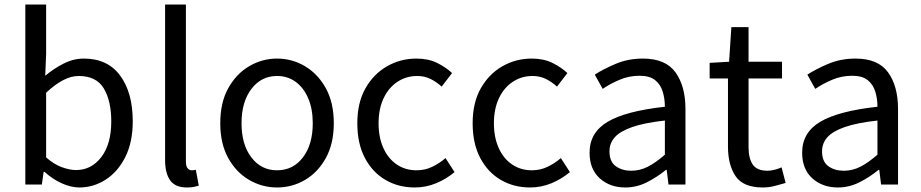

<svg xmlns="http://www.w3.org/2000/svg" viewBox="-20 -816 4071 849"><path d="M331 13Q294 13 253 -5.5Q212 -24 177 -56H173L165 0H92V-796H184V-578L180 -481Q218 -513 261.5 -535Q305 -557 351 -557Q456 -557 511.5 -481.5Q567 -406 567 -280Q567 -187 534 -121.5Q501 -56 447 -21.5Q393 13 331 13ZM316 -64Q384 -64 428 -121.5Q472 -179 472 -279Q472 -370 439 -425Q406 -480 328 -480Q294 -480 258 -461Q222 -442 184 -406V-120Q219 -89 254 -76.5Q289 -64 316 -64Z M806 13Q755 13 732.5 -18.5Q710 -50 710 -108V-796H802V-102Q802 -81 809.5 -72Q817 -63 827 -63Q831 -63 835 -63.5Q839 -64 846 -65L859 5Q849 8 837 10.5Q825 13 806 13Z M1205 13Q1139 13 1081.5 -20.5Q1024 -54 989 -117.5Q954 -181 954 -271Q954 -362 989 -425.5Q1024 -489 1081.5 -523Q1139 -557 1205 -557Q1272 -557 1329 -523Q1386 -489 1421 -425.5Q1456 -362 1456 -271Q1456 -181 1421 -117.5Q1386 -54 1329 -20.5Q1272 13 1205 13ZM1205 -63Q1276 -63 1319.5 -120Q1363 -177 1363 -271Q1363 -334 1343 -381Q1323 -428 1287.5 -454Q1252 -480 1205 -480Q1135 -480 1091.5 -422.5Q1048 -365 1048 -271Q1048 -177 1091.5 -120Q1135 -63 1205 -63Z M1814 13Q1742 13 1684.5 -20.5Q1627 -54 1593.5 -117.5Q1560 -181 1560 -271Q1560 -362 1596 -425.5Q1632 -489 1691.5 -523Q1751 -557 1821 -557Q1874 -557 1912.5 -538Q1951 -519 1979 -493L1933 -433Q1910 -454 1883.5 -467Q1857 -480 1825 -480Q1776 -480 1737 -454Q1698 -428 1676 -381Q1654 -334 1654 -271Q1654 -209 1675 -162Q1696 -115 1734 -89Q1772 -63 1822 -63Q1860 -63 1892.5 -79Q1925 -95 1950 -117L1990 -55Q1953 -24 1908 -5.5Q1863 13 1814 13Z M2324 13Q2252 13 2194.5 -20.5Q2137 -54 2103.5 -117.5Q2070 -181 2070 -271Q2070 -362 2106 -425.5Q2142 -489 2201.5 -523Q2261 -557 2331 -557Q2384 -557 2422.5 -538Q2461 -519 2489 -493L2443 -433Q2420 -454 2393.5 -467Q2367 -480 2335 -480Q2286 -480 2247 -454Q2208 -428 2186 -381Q2164 -334 2164 -271Q2164 -209 2185 -162Q2206 -115 2244 -89Q2282 -63 2332 -63Q2370 -63 2402.5 -79Q2435 -95 2460 -117L2500 -55Q2463 -24 2418 -5.5Q2373 13 2324 13Z M2745 13Q2677 13 2632 -27.5Q2587 -68 2587 -141Q2587 -230 2667 -277.5Q2747 -325 2920 -344Q2920 -379 2910.5 -410.5Q2901 -442 2877 -461.5Q2853 -481 2808 -481Q2761 -481 2719 -463Q2677 -445 2645 -423L2610 -486Q2647 -510 2702 -533.5Q2757 -557 2823 -557Q2923 -557 2967 -496Q3011 -435 3011 -334V0H2936L2928 -65H2925Q2886 -33 2840.5 -10Q2795 13 2745 13ZM2771 -61Q2810 -61 2845 -79Q2880 -97 2920 -132V-283Q2829 -273 2775 -254Q2721 -235 2698 -208.5Q2675 -182 2675 -147Q2675 -101 2703 -81Q2731 -61 2771 -61Z M3353 13Q3267 13 3233 -36.5Q3199 -86 3199 -168V-469H3118V-538L3204 -543L3214 -696H3290V-543H3438V-469H3290V-165Q3290 -116 3308.5 -88.5Q3327 -61 3374 -61Q3389 -61 3406 -65.5Q3423 -70 3436 -76L3454 -7Q3431 0 3405 6.5Q3379 13 3353 13Z M3685 13Q3617 13 3572 -27.5Q3527 -68 3527 -141Q3527 -230 3607 -277.5Q3687 -325 3860 -344Q3860 -379 3850.5 -410.5Q3841 -442 3817 -461.5Q3793 -481 3748 -481Q3701 -481 3659 -463Q3617 -445 3585 -423L3550 -486Q3587 -510 3642 -533.5Q3697 -557 3763 -557Q3863 -557 3907 -496Q3951 -435 3951 -334V0H3876L3868 -65H3865Q3826 -33 3780.5 -10Q3735 13 3685 13ZM3711 -61Q3750 -61 3785 -79Q3820 -97 3860 -132V-283Q3769 -273 3715 -254Q3661 -235 3638 -208.5Q3615 -182 3615 -147Q3615 -101 3643 -81Q3671 -61 3711 -61Z"/></svg>

Font: Chocolate Classical Sans
Style: Regular
Weight: 400
Designer: 田海東、宇文滿月
Foundry: Moonlit Owen
Version: Version 1.001